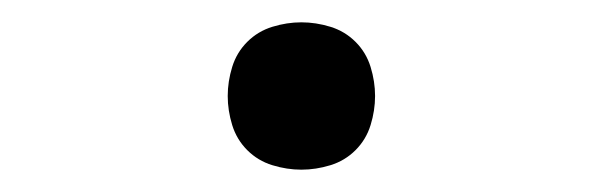

<svg xmlns="http://www.w3.org/2000/svg" viewBox="-20 -426 540 172"><path d="M250 -274Q237 -274 224 -278Q211 -282 201.5 -291.5Q192 -301 188 -314Q184 -327 184 -340Q184 -353 188 -366Q192 -379 201.5 -388.5Q211 -398 224 -402Q237 -406 250 -406Q263 -406 276 -402Q289 -398 298.5 -388.5Q308 -379 312 -366Q316 -353 316 -340Q316 -327 312 -314Q308 -301 298.5 -291.5Q289 -282 276 -278Q263 -274 250 -274Z"/></svg>

Font: Iosevka Light
Style: Regular
Weight: 300
Monospace: yes
Designer: Belleve Invis
Foundry: Belleve Invis
Version: Version 32.5.0; ttfautohint (v1.8.4)